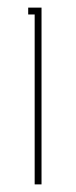

<svg xmlns="http://www.w3.org/2000/svg" viewBox="-20 -484 200 504"><path d="M71 -446V0H89V-464H54V-446Z"/></svg>

Font: Rawengulk
Style: Light
Weight: 300
Version: Version 0.9